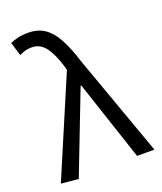

<svg xmlns="http://www.w3.org/2000/svg" viewBox="-136 -812 766 909"><g transform="rotate(-20 247.0 -357.5)"><path d="M103.2 8.2 15.8 0 227.3 -496.7 221.5 -517.6Q201 -584.4 174.3 -619.1Q147.6 -653.7 106.1 -653.7Q85.9 -653.7 71.5 -649.1Q57 -644.5 43.5 -637.7L22.6 -706.2Q40.1 -714.1 61.5 -719.2Q82.8 -724.4 114.7 -724.4Q163.1 -724.4 197.1 -700.9Q231.2 -677.4 256.4 -630.4Q281.6 -583.5 303.2 -513.9L487.3 0H399.9L266.1 -402.8H262.1Z"/></g></svg>

Font: Source Sans Variable
Style: Regular
Weight: 200
Designer: Paul D. Hunt
Foundry: Adobe Systems Incorporated
Version: Version 3.006;hotconv 1.0.111;makeotfexe 2.5.65597